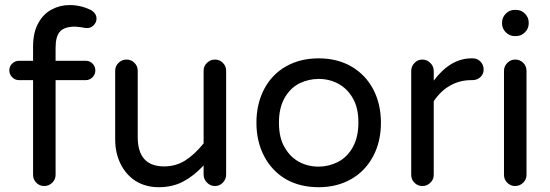

<svg xmlns="http://www.w3.org/2000/svg" viewBox="-20 -744 2219 774"><path d="M113.3 -39.1V-420.9H56.6Q41 -420.9 29.3 -432.6Q17.6 -444.3 17.6 -460Q17.6 -476.6 29.3 -487.8Q41 -499 56.6 -499H113.3V-554.7Q113.3 -614.3 134.8 -651.4Q154.3 -687.5 188 -705.6Q221.7 -723.6 260.7 -723.6Q304.7 -723.6 345.7 -704.1Q369.1 -690.4 369.1 -668.9Q369.1 -654.3 357.9 -642.6Q346.7 -630.9 332 -630.9Q321.3 -630.9 309.6 -633.8L283.2 -636.7Q240.2 -636.7 222.2 -617.2Q204.1 -597.7 204.1 -551.8V-499H325.2Q341.8 -499 353 -487.8Q364.3 -476.6 364.3 -460Q364.3 -444.3 353 -432.6Q341.8 -420.9 325.2 -420.9H204.1V-39.1Q204.1 -20.5 190.4 -7.3Q176.8 5.9 158.2 5.9Q139.6 5.9 126.5 -7.3Q113.3 -20.5 113.3 -39.1Z M526.4 -14.6Q487.3 -40 465.8 -84Q444.3 -127.9 444.3 -181.6V-459Q444.3 -477.5 458 -490.7Q471.7 -503.9 490.2 -503.9Q508.8 -503.9 522 -490.7Q535.2 -477.5 535.2 -459V-191.4Q535.2 -73.2 641.6 -73.2Q688.5 -73.2 726.1 -96.7Q763.7 -120.1 800.8 -166V-459Q800.8 -477.5 814.5 -490.7Q828.1 -503.9 846.7 -503.9Q865.2 -503.9 878.4 -490.7Q891.6 -477.5 891.6 -459V-40Q891.6 -21.5 878.4 -7.8Q865.2 5.9 846.7 5.9Q828.1 5.9 814.5 -7.8Q800.8 -21.5 800.8 -40V-77.1Q760.7 -34.2 717.8 -11.7Q674.8 10.7 620.1 10.7Q567.4 10.7 526.4 -14.6Z M1132.8 -21.5Q1076.2 -54.7 1044.9 -114.3Q1013.7 -173.8 1013.7 -249Q1013.7 -325.2 1044.9 -384.8Q1076.2 -444.3 1133.3 -476.6Q1190.4 -508.8 1264.6 -508.8Q1338.9 -508.8 1395.5 -476.6Q1453.1 -443.4 1484.4 -384.3Q1515.6 -325.2 1515.6 -249Q1515.6 -172.9 1484.4 -114.3Q1452.1 -53.7 1395 -21.5Q1337.9 10.7 1264.6 10.7Q1189.5 10.7 1132.8 -21.5ZM1341.8 -90.8Q1379.9 -110.4 1402.3 -150.9Q1424.8 -191.4 1424.8 -250Q1424.8 -311.5 1401.4 -349.6Q1379.9 -386.7 1344.2 -406.2Q1308.6 -425.8 1264.6 -425.8Q1224.6 -425.8 1187.5 -408.2Q1149.4 -388.7 1127 -348.6Q1104.5 -308.6 1104.5 -250Q1104.5 -187.5 1127.9 -149.4Q1149.4 -111.3 1185.1 -91.8Q1220.7 -72.3 1264.6 -72.3Q1304.7 -72.3 1341.8 -90.8Z M1637.7 -39.1V-458Q1637.7 -476.6 1650.9 -490.2Q1664.1 -503.9 1682.6 -503.9Q1701.2 -503.9 1714.8 -490.2Q1728.5 -476.6 1728.5 -458V-418.9Q1795.9 -508.8 1880.9 -508.8H1885.7Q1904.3 -508.8 1917 -495.6Q1929.7 -482.4 1929.7 -463.9Q1929.7 -445.3 1916.5 -433.1Q1903.3 -420.9 1883.8 -420.9H1878.9Q1833 -420.9 1794.4 -398.9Q1755.9 -377 1728.5 -335.9V-39.1Q1728.5 -20.5 1714.8 -7.3Q1701.2 5.9 1682.6 5.9Q1664.1 5.9 1650.9 -7.3Q1637.7 -20.5 1637.7 -39.1Z M2003.9 -649.4V-653.3Q2003.9 -673.8 2019 -689Q2034.2 -704.1 2054.7 -704.1H2060.5Q2081.1 -704.1 2096.2 -689Q2111.3 -673.8 2111.3 -653.3V-649.4Q2111.3 -628.9 2096.2 -613.8Q2081.1 -598.6 2060.5 -598.6H2054.7Q2034.2 -598.6 2019 -613.8Q2003.9 -628.9 2003.9 -649.4ZM2011.7 -39.1V-458Q2011.7 -476.6 2024.9 -490.2Q2038.1 -503.9 2056.6 -503.9Q2076.2 -503.9 2089.4 -490.7Q2102.5 -477.5 2102.5 -458V-39.1Q2102.5 -20.5 2088.9 -7.3Q2075.2 5.9 2056.6 5.9Q2038.1 5.9 2024.9 -7.3Q2011.7 -20.5 2011.7 -39.1Z"/></svg>

Font: jf-openhuninn-1.1
Style: Regular
Weight: 400
Designer: [Kosugi Maru]
      Designed by Motoya company      

      [Varela Round]
      Joe Prince(Latin component); Avraham Co
Foundry: justfont CO.,LTD.
Version: 1.1